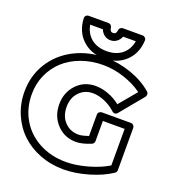

<svg xmlns="http://www.w3.org/2000/svg" viewBox="-191 -1074 1100 1234"><g transform="rotate(20 359.0 -456.5)"><path d="M-20 -350.1Q-20 -459.5 34.7 -547.1Q89.4 -634.8 185.3 -683.8Q281.2 -732.9 399.9 -732.9Q486.8 -732.9 573.2 -702.4Q659.7 -671.9 720.2 -619.1Q727.5 -612.8 727.8 -602.1Q728 -591.3 722.2 -584L590.8 -424.8Q584.5 -417 574.7 -415.8Q564.9 -414.6 555.2 -422.9Q523.4 -453.1 480 -471.7Q436.5 -490.2 398.9 -490.2Q342.3 -490.2 305.2 -451.2Q268.1 -412.1 268.1 -350.1Q268.1 -286.6 305.4 -247.3Q342.8 -208 400.9 -208Q423.3 -208 467.8 -223.1V-369.1Q467.8 -379.9 475.8 -387Q483.9 -394 493.2 -394H691.9Q702.6 -394 709.7 -386.2Q716.8 -378.4 716.8 -369.1V-80.1Q716.8 -66.4 706.1 -59.1Q644 -17.1 554.4 9Q464.8 35.2 384.8 35.2Q298.8 35.2 223.9 6.1Q148.9 -22.9 95.2 -73.7Q41.5 -124.5 10.7 -196.3Q-20 -268.1 -20 -350.1ZM29.8 -350.1Q29.8 -254.4 74.7 -178Q119.6 -101.6 200.9 -58.3Q282.2 -15.1 384.8 -15.1Q452.1 -15.1 531.2 -37.4Q610.4 -59.6 667 -94.2V-344.2H518.1V-206.1Q518.1 -199.2 513.9 -192.6Q509.8 -186 502.9 -183.1Q443.4 -158.2 400.9 -158.2Q322.3 -158.2 270 -213.1Q217.8 -268.1 217.8 -350.1Q217.8 -430.7 269.3 -485.4Q320.8 -540 398.9 -540Q441.9 -540 486.6 -523.4Q531.2 -506.8 568.8 -477.1L668 -596.2Q615.7 -635.3 542.7 -659.2Q469.7 -683.1 399.9 -683.1Q319.3 -683.1 250.2 -658Q181.2 -632.8 132.8 -588.6Q84.5 -544.4 57.1 -482.9Q29.8 -421.4 29.8 -350.1ZM176.8 -921.9Q175.8 -932.1 183.1 -940.2Q190.4 -948.2 202.1 -948.2H336.9Q346.7 -948.2 353.8 -941.2Q360.8 -934.1 361.8 -924.8Q364.3 -897.9 386.2 -897.9Q407.7 -897.9 410.2 -924.8Q410.6 -934.6 418.2 -941.4Q425.8 -948.2 435.1 -948.2H569.8Q580.1 -948.2 587.9 -940.9Q595.7 -933.6 595.2 -921.9Q590.8 -832.5 533.2 -778.3Q475.6 -724.1 386.2 -724.1Q296.9 -724.1 239 -778.3Q181.2 -832.5 176.8 -921.9ZM230 -897.9Q240.7 -839.4 281.5 -806.6Q322.3 -773.9 386.2 -773.9Q450.2 -773.9 490.7 -806.4Q531.2 -838.9 542 -897.9H455.1Q447.3 -876.5 428.7 -862.3Q410.2 -848.1 386.2 -848.1Q361.8 -848.1 343.8 -861.6Q325.7 -875 316.9 -897.9Z"/></g></svg>

Font: Trueno Black Outline
Style: Regular
Weight: 900
Width: 6
Designer: Julieta Ulanovsky
Foundry: Julieta Ulanovsky
Version: Version 3.001b | FøM Fix